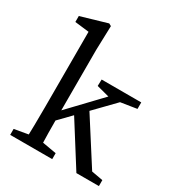

<svg xmlns="http://www.w3.org/2000/svg" viewBox="-164 -787 828 894"><g transform="rotate(30 250.0 -340.0)"><path d="M23 0V-32L126 -50H145L249 -32V0ZM96 0Q99 -96 99 -193V-598L23 -607V-639L163 -680L176 -673L172 -542V-193Q172 -96 175 0ZM136 -126V-180L380 -436H437ZM379 0 225 -244 276 -298 439 -43 500 -32V0ZM262 -401 263 -436H476V-401L374 -385L346 -379Z"/></g></svg>

Font: Lisu Bosa ExtraLight
Style: Regular
Weight: 200
Designer: David Morse, Annie Olsen, Victor Gaultney, Frank Grießhammer (Latin)
Foundry: SIL International
Version: Version 2.000